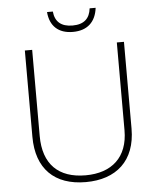

<svg xmlns="http://www.w3.org/2000/svg" viewBox="-60 -958 837 1019"><g transform="rotate(-5 358.0 -448.5)"><path d="M488 -907H456C450 -854 420 -824 358 -824C297 -824 265 -853 260 -907H229C235 -832 280 -790 357 -790C434 -790 479 -832 488 -907ZM622 -252V-714H584V-246C584 -103 498 -26 358 -26C214 -26 133 -104 133 -255V-714H94V-254C94 -84 189 10 356 10C518 10 622 -80 622 -252Z"/></g></svg>

Font: Noto Sans Arabic ExtLt
Style: Regular
Weight: 200
Designer: Monotype Design Team, Nadine Chahine, Nizar Qandah and Khaled Hosny
Foundry: Monotype Imaging Inc.
Version: Version 2.012